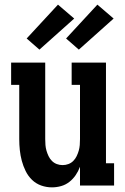

<svg xmlns="http://www.w3.org/2000/svg" viewBox="-20 -800 540 828"><path d="M204 8Q180 8 157.5 0Q135 -8 118 -24.5Q101 -41 90.5 -62.5Q80 -84 74 -106.5Q68 -129 65.5 -152.5Q63 -176 63 -200V-434H28V-530H175V-200Q175 -187 176 -174.5Q177 -162 180.5 -150Q184 -138 189.5 -126.5Q195 -115 204 -106Q213 -97 225 -92.5Q237 -88 250 -88Q263 -88 275 -92.5Q287 -97 296 -106Q305 -115 310.5 -126.5Q316 -138 319.5 -150Q323 -162 324 -174.5Q325 -187 325 -200V-434H289V-530H437V-96H472V0H325V-81Q318 -62 306.5 -45Q295 -28 279 -15.5Q263 -3 243.5 2.5Q224 8 204 8ZM320 -586 265 -634 400 -780 470 -720ZM150 -586 95 -634 230 -780 300 -720Z"/></svg>

Font: Iosevka Slab
Style: Bold
Weight: 700
Monospace: yes
Designer: Belleve Invis
Foundry: Belleve Invis
Version: Version 11.1.1; ttfautohint (v1.8.3)